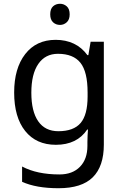

<svg xmlns="http://www.w3.org/2000/svg" viewBox="-20 -757 655 1017"><path d="M275 -546Q328 -546 370.5 -526Q413 -506 443 -465H448L460 -536H530V9Q530 124 471.5 182Q413 240 290 240Q172 240 97 206V125Q176 167 295 167Q364 167 403.5 126.5Q443 86 443 16V-5Q443 -17 444 -39.5Q445 -62 446 -71H442Q388 10 276 10Q172 10 113.5 -63Q55 -136 55 -267Q55 -395 113.5 -470.5Q172 -546 275 -546ZM287 -472Q220 -472 183 -418.5Q146 -365 146 -266Q146 -167 182.5 -114.5Q219 -62 289 -62Q370 -62 407 -105.5Q444 -149 444 -246V-267Q444 -377 406 -424.5Q368 -472 287 -472ZM298 -737Q318 -737 333.5 -723.5Q349 -710 349 -681Q349 -653 333.5 -639Q318 -625 298 -625Q276 -625 261 -639Q246 -653 246 -681Q246 -710 261 -723.5Q276 -737 298 -737Z"/></svg>

Font: Noto Sans Saurashtra
Style: Regular
Weight: 400
Designer: Monotype Design Team
Foundry: Monotype Imaging Inc.
Version: Version 2.001; ttfautohint (v1.8.4.7-5d5b)